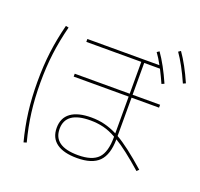

<svg xmlns="http://www.w3.org/2000/svg" viewBox="-151 -1024 1302 1247"><g transform="rotate(20 500.0 -401.0)"><path d="M305 -110Q305 -179 353.5 -214.5Q402 -250 495 -250Q543 -250 586 -239.5Q629 -229 675 -206V-460H295V-480H675V-700H295V-720H793Q770 -763 747 -794L763 -805Q816 -730 865 -618L847 -610Q826 -657 804 -700H695V-480H885V-460H695V-195Q773 -151 902 -37L888 -23Q769 -128 695 -172Q694 -66 646.5 -18Q599 30 495 30Q402 30 353.5 -5.5Q305 -41 305 -110ZM135 -752 155 -748Q129 -646 117 -551.5Q105 -457 105 -350Q105 -241 117 -146.5Q129 -52 155 47L135 53Q109 -47 97 -143Q85 -239 85 -350Q85 -459 97 -554.5Q109 -650 135 -752ZM495 10Q592 10 633.5 -33.5Q675 -77 675 -180V-183Q629 -209 586.5 -219.5Q544 -230 495 -230Q325 -230 325 -110Q325 10 495 10ZM893 -855Q946 -780 995 -668L977 -660Q926 -775 877 -844Z"/></g></svg>

Font: Enso Thin
Style: Regular
Weight: 100
Designer: Coji Morishita
Foundry: UNDERFOREST DESIGN
Version: Version 1.000